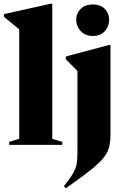

<svg xmlns="http://www.w3.org/2000/svg" viewBox="-30 -765 662 1014"><path d="M246 -32 299 -15.5V0H18.5V-15.5L71.5 -32V-610Q62 -618 40.8 -635.2Q19.5 -652.5 -9.5 -676.5V-690.5L236.5 -745H246ZM460.5 -575Q420 -575 396.2 -600.8Q372.5 -626.5 372.5 -661Q372.5 -694.5 396.2 -718Q420 -741.5 460.5 -741.5Q501 -741.5 523.8 -718Q546.5 -694.5 546.5 -661Q546.5 -626.5 523.8 -600.8Q501 -575 460.5 -575ZM379 -390Q371 -398.5 355.8 -413.5Q340.5 -428.5 317.5 -452.5V-466.5L544 -527H553.5V-61Q553.5 -28 549.5 -2.8Q545.5 22.5 532.8 45.2Q520 68 494.2 93.2Q468.5 118.5 425.5 151Q382.5 183.5 317.5 229.5L307.5 218Q332.5 186.5 347 164.8Q361.5 143 368.2 124.5Q375 106 377 84.5Q379 63 379 32Z"/></svg>

Font: Newsreader Display
Style: Bold
Weight: 700
Designer: Hugues Gentile
Foundry: Production Type
Version: Version 1.001